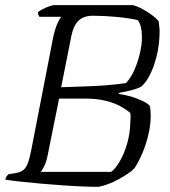

<svg xmlns="http://www.w3.org/2000/svg" viewBox="-27 -724 657 744"><path d="M354 0Q328 0 291.5 -1.5Q255 -3 213.5 -6Q172 -9 131 -12.5Q90 -16 54 -20Q18 -24 -7 -28Q-4 -36 -1 -41Q2 -46 6 -49L32 -53Q51 -56 62 -64Q73 -72 80 -89.5Q87 -107 93 -137L180 -584Q188 -618 197 -636.5Q206 -655 211 -659H126Q123 -663 121.5 -667.5Q120 -672 120 -677Q126 -682 138.5 -688.5Q151 -695 163.5 -699.5Q176 -704 182 -704H489Q507 -699 526 -688.5Q545 -678 561.5 -666Q578 -654 588 -641Q590 -625 591 -614.5Q592 -604 591 -584Q590 -556 584.5 -527Q579 -498 569.5 -471Q560 -444 547.5 -422.5Q535 -401 520 -388Q502 -379 481 -374Q460 -369 434 -364L433 -360Q474 -354 506.5 -341Q539 -328 552 -316Q555 -309 556 -297.5Q557 -286 557 -276Q557 -242 548.5 -204.5Q540 -167 525.5 -132.5Q511 -98 494 -72Q485 -62 468.5 -51Q452 -40 432 -29Q412 -18 391.5 -10.5Q371 -3 354 0ZM131 -58H404Q421 -71 437.5 -99.5Q454 -128 465.5 -167Q477 -206 478 -250Q479 -267 479 -271.5Q479 -276 478 -286Q465 -298 442 -311Q419 -324 384.5 -333Q350 -342 301 -342H202L157 -119Q152 -95 144 -79.5Q136 -64 131 -58ZM210 -386Q269 -388 312 -389.5Q355 -391 390.5 -394Q426 -397 461 -402Q480 -422 493.5 -452.5Q507 -483 515 -517Q523 -551 523 -580Q523 -602 519 -618.5Q515 -635 507 -646Q473 -654 424 -658.5Q375 -663 334 -663Q297 -663 277.5 -644Q258 -625 250 -587Z"/></svg>

Font: Texturina Medium 12pt Thin
Style: Italic
Weight: 250
Italic angle: -11°
Version: Version 1.002